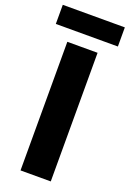

<svg xmlns="http://www.w3.org/2000/svg" viewBox="-214 -979 701 1038"><g transform="rotate(20 136.5 -460.0)"><path d="M49 0V-740H223V0ZM-42.5 -809.5V-919.5H314.5V-809.5Z"/></g></svg>

Font: Encode Sans Condensed Condensed ExtraBold
Style: Regular
Weight: 800
Width: 3
Designer: Multiple Designers
Foundry: Impallari Type
Version: Version 3.000; ttfautohint (v1.8.3) -l 8 -r 50 -G 200 -x 14 